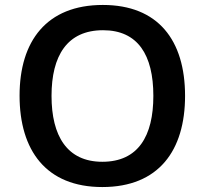

<svg xmlns="http://www.w3.org/2000/svg" viewBox="-20 -745 827 775"><path d="M727 -358C727 -583 618 -725 395 -725C168 -725 59 -579 59 -359C59 -138 166 10 393 10C621 10 727 -138 727 -358ZM188 -358C188 -520 251 -623 396 -623C536 -623 599 -524 599 -358C599 -196 538 -92 393 -92C251 -92 188 -196 188 -358Z"/></svg>

Font: Noto Sans Armenian Semi
Style: Regular
Weight: 600
Designer: Monotype Design Team
Foundry: Monotype Imaging Inc.
Version: Version 1.901